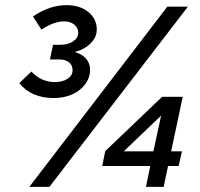

<svg xmlns="http://www.w3.org/2000/svg" viewBox="-20 -726 776 746"><path d="M189 -345Q146 -345 112 -359.5Q78 -374 55 -403L102 -448Q140 -407 194 -407Q223 -407 242.5 -420Q262 -433 262 -453Q262 -473 248 -484Q234 -495 210 -495H174L186 -552H215Q245 -552 264.5 -565.5Q284 -579 284 -598Q284 -618 268.5 -630.5Q253 -643 229 -643Q210 -643 188.5 -635.5Q167 -628 141 -611L108 -662Q172 -706 239 -706Q290 -706 323 -679.5Q356 -653 356 -611Q356 -581 331.5 -557Q307 -533 270 -524Q299 -516 314.5 -498Q330 -480 330 -455Q330 -425 311.5 -399.5Q293 -374 261 -359.5Q229 -345 189 -345ZM547 0 564 -81H377L389 -139L610 -350H690L645 -138H687L674 -81H633L616 0ZM461 -138H576L606 -277ZM94 0 630 -700H710L172 0Z"/></svg>

Font: Red Hat Text SemiBold
Style: Italic
Weight: 600
Italic angle: -12°
Designer: Pentagram, MCKL
Foundry: Pentagram, MCKL
Version: Version 1.023